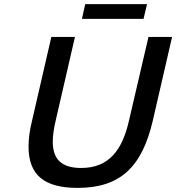

<svg xmlns="http://www.w3.org/2000/svg" viewBox="-20 -902 858 935"><path d="M679 -810 696 -882H395L379 -810ZM119 -188C119 -50 195 13 358 13C564 13 671 -87 724 -314L818 -722H703L608 -314C575 -170 510 -84 375 -84C277 -84 237 -129 237 -212C237 -242 242 -276 251 -314L345 -722H230L136 -314C124 -266 119 -224 119 -188Z"/></svg>

Font: Perun Medium Italic
Style: Regular
Weight: 500
Italic angle: -12°
Foundry: Copyright (c) Stefan Peev, Context Ltd, 2016
Version: Version 1.026